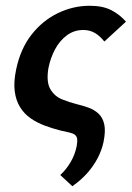

<svg xmlns="http://www.w3.org/2000/svg" viewBox="-20 -448 457 666"><path d="M231 198 189 159Q209 141 224.5 115Q240 89 246 59Q249 42 247.5 33Q246 24 239 19Q232 14 220 11.5Q208 9 191 5Q163 -2 136 -12Q109 -22 86.5 -37.5Q64 -53 49.5 -76.5Q35 -100 31 -132Q27 -164 36 -207Q51 -279 89.5 -328Q128 -377 181 -402.5Q234 -428 291 -428Q336 -428 365.5 -413Q395 -398 417 -373L342 -304Q326 -324 308.5 -334Q291 -344 269 -344Q237 -344 212 -325.5Q187 -307 171 -277Q155 -247 148 -212Q140 -164 154.5 -139Q169 -114 195 -103.5Q221 -93 245 -87Q266 -82 286 -75Q306 -68 321 -54.5Q336 -41 341.5 -17.5Q347 6 339 45Q333 73 319 100Q305 127 283.5 151.5Q262 176 231 198Z"/></svg>

Font: Ysabeau Office
Style: Bold Italic
Weight: 700
Italic angle: -12°
Designer: Christian Thalmann (Catharsis Fonts)
Version: Version 2.001;gftools[0.9.30]; featfreeze: tnum,lnum,ss02